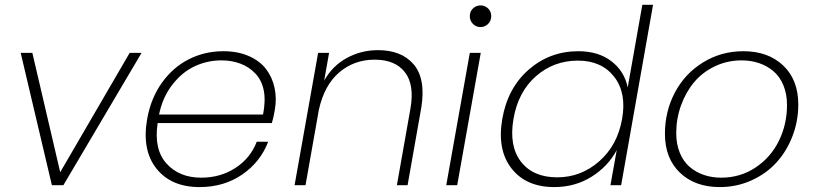

<svg xmlns="http://www.w3.org/2000/svg" viewBox="-20 -760 3346 788"><path d="M64.9 -543H112.8L227.1 -53.2L512.2 -543H561L240.2 0H192.9Z M888.7 -512.2Q831.5 -512.2 780 -488.5Q728.5 -464.8 688 -413.3Q647.5 -361.8 632.8 -290H1059.6Q1070.8 -347.2 1062.5 -388.9Q1054.2 -430.7 1028.3 -458Q1002.4 -485.4 966.8 -498.8Q931.2 -512.2 888.7 -512.2ZM1080.6 -178.2Q1048.8 -95.2 974.1 -43.7Q899.4 7.8 798.8 7.8Q682.6 7.8 622.1 -68.1Q561.5 -144 584 -272Q599.1 -356.9 644.5 -420.4Q689.9 -483.9 755.1 -516.8Q820.3 -549.8 897 -549.8Q956.1 -549.8 1001.5 -529.8Q1046.9 -509.8 1072.3 -476.1Q1097.7 -442.4 1106.9 -399.4Q1116.2 -356.4 1107.9 -309.1Q1102.5 -275.9 1095.7 -254.9H627Q610.8 -147 663.3 -88.9Q715.8 -30.8 805.7 -30.8Q884.8 -30.8 946.3 -70.8Q1007.8 -110.8 1033.7 -178.2Z M1608.9 0 1664.6 -314.9Q1681.6 -412.1 1641.8 -463.6Q1602.1 -515.1 1517.6 -515.1Q1433.6 -515.1 1372.3 -462.9Q1311 -410.6 1288.6 -309.1L1233.9 0H1189L1285.6 -543H1330.6L1310.5 -429.2Q1344.2 -489.7 1403.3 -522Q1462.4 -554.2 1531.7 -554.2Q1578.1 -554.2 1614.5 -540.3Q1650.9 -526.4 1676.5 -497.3Q1702.1 -468.3 1710.4 -423.6Q1718.8 -378.9 1709 -317.9L1652.8 0Z M1811.5 0 1908.2 -543H1953.1L1856.4 0ZM1983.2 -661.9Q1970.2 -648.9 1952.1 -648.9Q1934.1 -648.9 1921.1 -661.9Q1908.2 -674.8 1908.2 -693.8Q1908.2 -712.9 1921.1 -725.3Q1934.1 -737.8 1952.1 -737.8Q1970.2 -737.8 1983.2 -725.3Q1996.1 -712.9 1996.1 -693.8Q1996.1 -674.8 1983.2 -661.9Z M2041.5 -272Q2063.5 -398.9 2150.1 -474.4Q2236.8 -549.8 2353.5 -549.8Q2436 -549.8 2489.5 -508.5Q2543 -467.3 2556.2 -400.9L2616.2 -740.2H2660.2L2529.3 0H2485.4L2511.2 -144Q2475.6 -77.1 2408 -34.7Q2340.3 7.8 2254.4 7.8Q2139.2 7.8 2079.3 -68.8Q2019.5 -145.5 2041.5 -272ZM2533.2 -272Q2552.2 -378.9 2500.5 -445.1Q2448.7 -511.2 2352.1 -511.2Q2252.4 -511.2 2179.4 -447Q2106.4 -382.8 2087.4 -272Q2068.4 -161.1 2117.9 -96.7Q2167.5 -32.2 2267.1 -32.2Q2364.3 -32.2 2439.2 -97.9Q2514.2 -163.6 2533.2 -272Z M3256.3 -331.1Q3256.3 -262.2 3231.9 -199.7Q3207.5 -137.2 3165.3 -91.6Q3123 -45.9 3062.7 -19Q3002.4 7.8 2934.1 7.8Q2832.5 7.8 2770.8 -51Q2709 -109.9 2709 -210.9Q2709 -303.2 2750 -380.6Q2791 -458 2865.5 -503.9Q2939.9 -549.8 3031.2 -549.8Q3132.3 -549.8 3194.3 -491.2Q3256.3 -432.6 3256.3 -331.1ZM2755.4 -213.9Q2755.4 -168.5 2770 -132.8Q2784.7 -97.2 2810.3 -75.2Q2835.9 -53.2 2868.9 -42Q2901.9 -30.8 2939.9 -30.8Q3018.1 -30.8 3080.6 -72.3Q3143.1 -113.8 3176.5 -181.6Q3210 -249.5 3210 -329.1Q3210 -374.5 3195.1 -410.2Q3180.2 -445.8 3154.3 -467.8Q3128.4 -489.7 3095.2 -501Q3062 -512.2 3023.9 -512.2Q2964.8 -512.2 2913.8 -487.8Q2862.8 -463.4 2828.6 -422.4Q2794.4 -381.3 2774.9 -327.1Q2755.4 -272.9 2755.4 -213.9Z"/></svg>

Font: SVN-Poppins ExtraLight
Style: Italic
Weight: 200
Italic angle: -10°
Designer: Ninad Kale (Devanagari), Jonny Pinhorn (Latin)
Foundry: Indian Type Foundry
Version: Version 3.002 2017